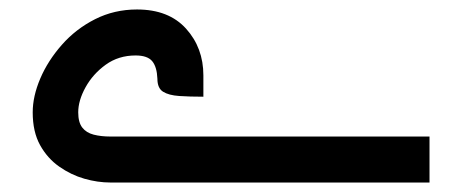

<svg xmlns="http://www.w3.org/2000/svg" viewBox="-20 -385 974 405"><path d="M312 -219Q311 -244 301 -256Q291 -268 266 -268Q230 -268 203 -248.5Q176 -229 160.5 -201Q145 -173 145 -148Q145 -127 153.5 -116Q162 -105 177.5 -101Q193 -97 213 -97H886V0H213Q186 0 158 -8Q130 -16 105 -33.5Q80 -51 64.5 -79Q49 -107 49 -148Q49 -182 65 -219.5Q81 -257 110.5 -290.5Q140 -324 180.5 -344.5Q221 -365 269 -365Q336 -365 372.5 -324.5Q409 -284 409 -226V-181Q380 -181 358 -182.5Q336 -184 324 -191.5Q312 -199 312 -219Z"/></svg>

Font: Mada Medium
Style: Regular
Weight: 500
Designer: Khaled Hosny
Version: Version 1.5